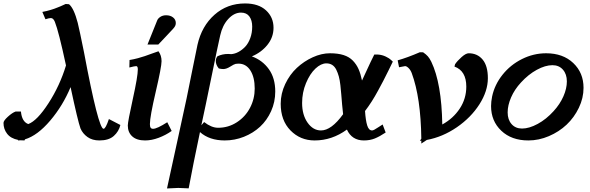

<svg xmlns="http://www.w3.org/2000/svg" viewBox="-53 -792 3340 1086"><path d="M48.3 2.4 49.8 -0.5Q7.8 -8.8 -12.7 -35.4Q-33.2 -62 -33.2 -96.7Q-33.2 -109.4 -8.5 -131.8Q16.1 -154.3 35.2 -161.1H65.4Q70.8 -103.5 106.9 -90.3Q157.2 -108.9 221.4 -208.3Q285.6 -307.6 320.3 -421.9Q278.8 -615.2 257.3 -668.5Q248.5 -689.9 234.9 -689.9Q224.6 -689.9 204.1 -683.1L186.5 -724.6Q198.7 -727.1 210.7 -729.7Q222.7 -732.4 234.1 -736.1Q245.6 -739.7 253.7 -742.4Q261.7 -745.1 272.9 -749.8Q284.2 -754.4 289.1 -756.3Q293.9 -758.3 304.9 -763.4Q315.9 -768.6 318.4 -769.5L337.4 -768.1Q365.2 -745.1 386.7 -662.6Q396.5 -623.5 421.9 -497.6Q503.4 -63.5 532.7 -63.5Q544.4 -63.5 563 -118.7L627.9 -85Q619.1 -48.3 590.6 -22.9Q562 2.4 509.3 2.4Q468.8 2.4 441.7 -17.1Q414.6 -36.6 402.3 -65.4Q387.2 -106.9 346.2 -299.3Q302.7 -194.3 231 -109.9Q159.2 -25.4 88.4 -3.9L85.4 2.4Q77.6 2.4 64 1.5Q53.2 2.4 48.3 2.4Z M893.1 -100.6 918 -51.3Q884.8 -27.8 844.7 -12.7Q804.7 2.4 767.6 2.4Q720.2 2.4 695.1 -20.5Q669.9 -43.5 669.9 -82Q669.9 -103.5 698.2 -231.9Q726.6 -360.4 726.6 -399.9Q726.6 -418 717.3 -418Q708.5 -418 678.7 -410.2L679.7 -452.6Q703.6 -456.5 727.3 -462.9Q751 -469.2 766.1 -474.6Q781.2 -480 805.7 -488.8Q830.1 -497.6 843.3 -502Q860.8 -478.5 860.8 -445.8Q860.8 -414.1 827.9 -272.9Q794.9 -131.8 794.9 -90.3Q794.9 -75.7 799.1 -69.6Q803.2 -63.5 813 -63.5Q835 -63.5 893.1 -100.6ZM842.3 -540H781.2L836.4 -677.2Q840.8 -688 854.2 -696.8Q867.7 -705.6 886.7 -705.6Q910.6 -705.6 926 -693.4Q941.4 -681.2 941.4 -661.6Q941.4 -645 927.7 -631.3H928.2Q914.6 -616.7 885.5 -585.7Q856.4 -554.7 842.3 -540Z M1218.3 2.4Q1131.3 2.4 1078.1 -44.9Q1039.1 139.6 1014.2 273.4Q973.1 271 955.6 271L891.6 273.9Q894.5 260.3 941.7 44.4Q988.8 -171.4 1002.4 -235.4Q1012.7 -285.2 1035.2 -397.7Q1057.6 -510.3 1064 -538.6Q1087.9 -644.5 1160.2 -708.5Q1232.4 -772.5 1333 -772.5Q1409.2 -772.5 1451.7 -733.4Q1494.1 -694.3 1494.1 -634.8Q1494.1 -581.1 1459.5 -538.1Q1424.8 -495.1 1371.6 -473.1Q1431.6 -451.2 1467.8 -400.6Q1503.9 -350.1 1503.9 -274.4Q1503.9 -215.3 1480.5 -163.3Q1457 -111.3 1418 -75.2Q1378.9 -39.1 1326.7 -18.3Q1274.4 2.4 1218.3 2.4ZM1237.3 -486.8Q1246.1 -486.8 1254.9 -485.8Q1275.4 -487.3 1295.9 -498.3Q1316.4 -509.3 1334 -527.8Q1351.6 -546.4 1362.5 -576.2Q1373.5 -606 1373.5 -641.6Q1373.5 -676.8 1357.7 -698.7Q1341.8 -720.7 1310.1 -720.7Q1271.5 -720.7 1238.3 -684.8Q1205.1 -648.9 1192.4 -591.3Q1179.2 -533.7 1143.3 -357.9Q1107.4 -182.1 1085.9 -83.5L1101.6 -101.6Q1143.1 -69.3 1180.7 -69.3Q1238.8 -69.3 1286.9 -100.6Q1335 -131.8 1361.3 -182.4Q1387.7 -232.9 1387.7 -291Q1387.7 -355.5 1363 -393.8Q1338.4 -432.1 1295.9 -432.1Q1289.1 -432.1 1279.8 -430.7Q1270.5 -428.7 1249 -415Q1227.5 -401.4 1210 -401.4Q1198.7 -401.4 1184.6 -404.8Q1167.5 -425.3 1167.5 -447.8Q1167.5 -460.9 1176.8 -473.6Q1204.6 -486.8 1237.3 -486.8Z M2064 -483.4H2085.4Q2108.4 -481.9 2129.2 -471.9Q2149.9 -461.9 2159.2 -452.6L2168.9 -443.4Q2164.6 -434.1 2144.8 -394Q2125 -354 2114.7 -334.2Q2104.5 -314.5 2085.9 -280.3Q2067.4 -246.1 2049.3 -217.8Q2031.2 -189.5 2011.7 -164.1Q2015.1 -111.3 2023.9 -82.8Q2032.7 -54.2 2051.8 -54.2Q2056.6 -54.2 2065.2 -58.8Q2073.7 -63.5 2088.9 -73.5Q2104 -83.5 2111.3 -87.9L2128.4 -42.5Q2094.7 -20 2067.1 -8.8Q2039.6 2.4 2005.4 2.4Q1937.5 2.4 1909.2 -59.1Q1824.7 2.4 1726.6 2.4Q1645.5 2.4 1590.1 -54.2Q1534.7 -110.8 1534.7 -205.1Q1534.7 -262.7 1560.3 -316.7Q1585.9 -370.6 1626 -408Q1666 -445.3 1715.8 -468Q1765.6 -490.7 1813.5 -490.7Q1858.4 -490.7 1890.4 -480.5Q1922.4 -470.2 1942.9 -449Q1963.4 -427.7 1975.1 -401.1Q1986.8 -374.5 1994.6 -336.4Q2002.4 -353 2017.8 -386.5Q2033.2 -419.9 2043.9 -442.6Q2054.7 -465.3 2064 -483.4ZM1762.7 -54.2Q1821.3 -54.2 1887.7 -146Q1884.8 -168 1882.1 -200.2Q1879.4 -232.4 1877.4 -257.1Q1875.5 -281.7 1872.3 -310.3Q1869.1 -338.9 1863.5 -359.4Q1857.9 -379.9 1849.1 -397.7Q1840.3 -415.5 1826.2 -424.6Q1812 -433.6 1793 -433.6Q1762.7 -433.6 1731.2 -404.1Q1699.7 -374.5 1677.7 -321.5Q1655.8 -268.6 1655.8 -209.5Q1655.8 -142.1 1686.8 -98.1Q1717.8 -54.2 1762.7 -54.2Z M2321.8 4.9 2330.1 -7.8Q2327.1 -239.7 2275.9 -378.4Q2269.5 -395.5 2258.3 -406.7Q2247.1 -418 2238.3 -418Q2233.9 -418 2204.1 -411.6L2196.3 -450.7Q2250.5 -465.8 2321.8 -496.6L2340.3 -496.1Q2357.4 -484.4 2367.4 -472.9Q2377.4 -461.4 2386.7 -442.4Q2444.8 -321.3 2448.7 -87.9Q2510.3 -121.6 2547.4 -177.7Q2584.5 -233.9 2584.5 -302.2Q2584.5 -391.1 2517.6 -415.5L2521 -428.7Q2533.7 -447.8 2557.9 -469.2Q2582 -490.7 2598.1 -490.7Q2647 -490.7 2676.8 -455.1Q2706.5 -419.4 2706.5 -349.6Q2706.5 -276.9 2658.7 -201.9Q2610.8 -127 2530.8 -72Q2450.7 -17.1 2361.3 -0.5L2330.1 20V3.9Q2328.6 3.9 2325.9 4.2Q2323.2 4.4 2321.8 4.9Z M2730.5 -246.1Q2744.6 -313 2789.3 -369.1Q2834 -425.3 2899.4 -458Q2964.8 -490.7 3036.1 -490.7Q3131.3 -490.7 3189.5 -435.5Q3247.6 -380.4 3247.6 -295.4Q3247.6 -237.3 3221.2 -182.4Q3194.8 -127.4 3151.9 -86.9Q3108.9 -46.4 3051.8 -22Q2994.6 2.4 2935.5 2.4Q2840.3 2.4 2782.5 -52.5Q2724.6 -107.4 2724.6 -191.9Q2724.6 -216.8 2730.5 -246.1ZM2893.6 -325.2Q2857.4 -286.1 2837.9 -241.2Q2818.4 -196.3 2818.4 -156.2Q2818.4 -115.2 2840.6 -90.1Q2862.8 -64.9 2899.9 -64.9Q2939.9 -64.9 2988.3 -91.1Q3036.6 -117.2 3078.6 -163.6L3078.1 -163.1Q3114.3 -202.6 3133.8 -247.1Q3153.3 -291.5 3153.3 -331.5Q3153.3 -372.6 3131.1 -397.9Q3108.9 -423.3 3071.8 -423.3Q3031.2 -423.3 2983.4 -397.2Q2935.5 -371.1 2893.6 -325.2Z"/></svg>

Font: Flanker
Style: Bold Italic
Weight: 700
Italic angle: -12°
Designer: Flanker
Version: Version 2.000